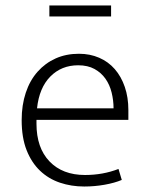

<svg xmlns="http://www.w3.org/2000/svg" viewBox="-20 -672 544 700"><path d="M448 -235H113V-221Q113 -133 160.5 -83.5Q208 -34 290 -34Q355 -34 412 -56L424 -16Q398 -5 361.5 1.5Q325 8 287 8Q240 8 198.5 -6Q157 -20 126 -49.5Q95 -79 77 -124.5Q59 -170 59 -234Q59 -289 74 -334Q89 -379 117 -410.5Q145 -442 183 -459Q221 -476 268 -476Q308 -476 341.5 -461.5Q375 -447 398.5 -420Q422 -393 435 -355Q448 -317 448 -271ZM394 -277Q394 -306 387 -334.5Q380 -363 364.5 -385Q349 -407 324.5 -420.5Q300 -434 265 -434Q204 -434 163.5 -393Q123 -352 115 -277ZM385 -652V-612H160V-652Z"/></svg>

Font: Mukta Malar ExtraLight
Style: Regular
Weight: 275
Designer: Aadarsh Rajan, Girish Dalvi, Yashodeep Gholap
Foundry: Ek Type
Version: Version 2.538;PS 1.000;hotconv 16.6.51;makeotf.lib2.5.65220;